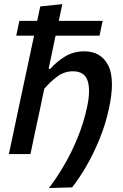

<svg xmlns="http://www.w3.org/2000/svg" viewBox="-20 -764 610 952"><path d="M222.5 168.5Q260 119.5 297 56.8Q334 -6 364.2 -79.5Q394.5 -153 412 -234Q421.5 -278.5 421.5 -312.5Q421.5 -343 414 -364.5Q398 -410.5 342 -410.5Q299.5 -410.5 265.2 -385.5Q231 -360.5 199.5 -324L176 -212Q163.5 -155 153 -105Q142.5 -54.5 131 0H24Q35.5 -54.5 46.5 -105.5Q57 -156.5 70 -217.5L129 -493.5Q134 -517.5 139 -540.8Q144 -564 149 -587H60.5L76 -660.5H164.5Q168 -678.5 172 -696.5Q176 -714.5 179.5 -732L289 -743.5Q280 -702 271.5 -660.5H489L473.5 -587H255.5Q246.5 -542.5 236 -493.5L221 -423H230.5Q255.5 -454 299.2 -481.8Q343 -509.5 397 -509.5Q480.5 -509.5 516 -441Q535 -404 535 -345.5Q535 -296 521.5 -231.5Q504 -148.5 473.2 -73.8Q442.5 1 406.8 62Q371 123 337.5 165Z"/></svg>

Font: Heraclito Medium
Style: Italic
Weight: 500
Italic angle: -12°
Designer: Kostas Bartsokas (font) & Cristiano Sobral (main changes)
Foundry: Kostas Bartsokas (font) & Cristiano Sobral (main changes)
Version: Version 1.00;July 8, 2020;FontCreator 13.0.0.2655 64-bit